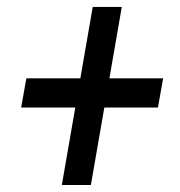

<svg xmlns="http://www.w3.org/2000/svg" viewBox="-20 -609 522 558"><path d="M454.1 -381.3 439 -296.4H41.5L56.6 -381.3ZM334 -588.9 244.1 -71.3H159.7L249.5 -588.9Z"/></svg>

Font: Roboto Condensed
Style: Italic
Weight: 400
Italic angle: -12°
Designer: Christian Robertson
Foundry: Google
Version: Version 3.0